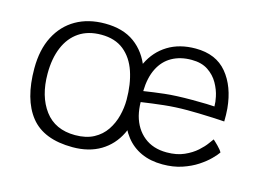

<svg xmlns="http://www.w3.org/2000/svg" viewBox="-80 -677 1118 834"><g transform="rotate(15 479.0 -260.0)"><path d="M300.5 18Q170.5 18 111.2 -56.5Q52 -131 52 -270Q52 -354.5 82.8 -414.2Q113.5 -474 169 -505.8Q224.5 -537.5 299 -537.5Q380.5 -537.5 432.5 -499.5Q484.5 -461.5 509.2 -393.5Q534 -325.5 534 -234.5Q534 -158 506 -101.2Q478 -44.5 425.8 -13.2Q373.5 18 300.5 18ZM297.5 -35.5Q347 -35.5 381 -53.8Q415 -72 435.5 -102.5Q456 -133 465.2 -169.2Q474.5 -205.5 474.5 -241.5Q474.5 -312 455.8 -367.5Q437 -423 397.5 -454.8Q358 -486.5 296 -486.5Q237 -486.5 196.2 -459Q155.5 -431.5 134.5 -381.2Q113.5 -331 113.5 -263Q113.5 -161.5 160.5 -98.5Q207.5 -35.5 297.5 -35.5ZM927.5 -126Q919.5 -114 900.5 -94.8Q881.5 -75.5 852.2 -56.2Q823 -37 784.2 -24Q745.5 -11 697 -11Q642.5 -11 601 -30Q559.5 -49 531.8 -84.5Q504 -120 489.8 -169.2Q475.5 -218.5 475.5 -279Q475.5 -355.5 503.2 -413Q531 -470.5 583 -502.5Q635 -534.5 707.5 -534.5Q799 -534.5 848.5 -475Q898 -415.5 907 -318.5Q908 -304.5 908.5 -290Q909 -275.5 908.5 -260.5Q903 -261 885.5 -262Q868 -263 843.8 -264Q819.5 -265 792.8 -265.8Q766 -266.5 742 -266.5Q687 -266.5 636.8 -261Q586.5 -255.5 536 -248Q536.5 -216.5 543.5 -188Q558.5 -131.5 599 -98.8Q639.5 -66 701 -66Q746.5 -66 779.5 -80.8Q812.5 -95.5 834.8 -115.5Q857 -135.5 869 -152.5Q881 -169.5 884.5 -173.5Q887.5 -171 893.5 -165.2Q899.5 -159.5 906.5 -152.5Q913.5 -145.5 919.2 -138.5Q925 -131.5 927.5 -126ZM534.5 -297Q579 -304 627.2 -309.5Q675.5 -315 750.5 -315Q789 -315 814.5 -314.2Q840 -313.5 850.5 -312.5Q850.5 -333 845.5 -355.5Q839.5 -385 823 -414.2Q806.5 -443.5 777.2 -463Q748 -482.5 703 -482.5Q652.5 -482.5 615 -461.5Q577.5 -440.5 556.8 -399.2Q536 -358 534.5 -297Z"/></g></svg>

Font: Grandstander Thin ExtraLight
Style: Regular
Weight: 250
Version: Version 1.200